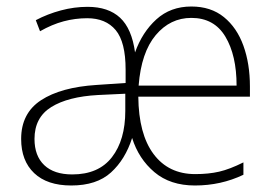

<svg xmlns="http://www.w3.org/2000/svg" viewBox="-20 -560 843 590"><path d="M568 -540Q628 -540 668 -507.5Q708 -475 728 -419.5Q748 -364 748 -294V-263H405Q406 -148 452 -86.5Q498 -25 580 -25Q621 -25 653.5 -32.5Q686 -40 728 -61V-23Q659 10 579 10Q503 10 454.5 -31Q406 -72 386 -136Q365 -70 321 -30Q277 10 199 10Q125 10 85 -28Q45 -66 45 -133Q45 -212 106 -252Q167 -292 277 -299L366 -305V-346Q366 -431 335.5 -467.5Q305 -504 248 -504Q211 -504 175.5 -494.5Q140 -485 103 -464L90 -498Q126 -517 167 -528Q208 -539 249 -539Q313 -539 349 -505.5Q385 -472 395 -399Q417 -461 460.5 -500.5Q504 -540 568 -540ZM568 -505Q503 -505 458.5 -452Q414 -399 406 -297H707Q707 -390 672.5 -447.5Q638 -505 568 -505ZM365 -272 281 -268Q189 -263 137.5 -231Q86 -199 86 -133Q86 -81 116 -52.5Q146 -24 202 -24Q283 -24 324 -77Q365 -130 365 -219Z"/></svg>

Font: Noto Sans Disp ExtLt
Style: Regular
Weight: 200
Designer: Monotype Design Team
Foundry: Monotype Imaging Inc.
Version: Version 2.000;GOOG;noto-source:20170915:90ef993387c0